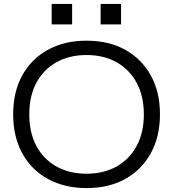

<svg xmlns="http://www.w3.org/2000/svg" viewBox="-20 -947 881 977"><path d="M420 10Q308 10 223.5 -36.5Q139 -83 93 -167.5Q47 -252 47 -365Q47 -479 93 -563Q139 -647 223.5 -693.5Q308 -740 420 -740Q534 -740 617.5 -693.5Q701 -647 747.5 -563Q794 -479 794 -365Q794 -252 747.5 -167.5Q701 -83 617.5 -36.5Q534 10 420 10ZM420 -63Q509 -63 574.5 -100.5Q640 -138 676 -205.5Q712 -273 712 -365Q712 -457 676 -524.5Q640 -592 574.5 -629.5Q509 -667 420 -667Q332 -667 266 -629.5Q200 -592 164.5 -524.5Q129 -457 129 -365Q129 -273 164.5 -205.5Q200 -138 266 -100.5Q332 -63 420 -63ZM492 -823V-927H596V-823ZM243 -823V-927H347V-823Z"/></svg>

Font: M PLUS 1
Style: Regular
Weight: 400
Designer: Coji Morishita
Foundry: UNDERFOREST DESIGN
Version: Version 1.001